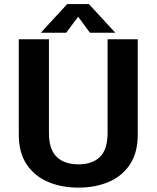

<svg xmlns="http://www.w3.org/2000/svg" viewBox="-20 -888 750 920"><path d="M355.5 11Q274.5 11 210 -16.5Q145.5 -44 107.8 -100.2Q70 -156.5 70 -243V-700H214.5V-251Q214.5 -172 251.8 -136.2Q289 -100.5 355.5 -100.5Q422.5 -100.5 459 -136.2Q495.5 -172 495.5 -251.5V-700H640V-243Q640 -156.5 602.8 -100.2Q565.5 -44 501.2 -16.5Q437 11 355.5 11ZM532.5 -731H411L354.5 -808L297 -731H175.5L302 -868.5H406Z"/></svg>

Font: League Mono SemiBold
Style: Regular
Weight: 600
Width: 6
Designer: Tyler Finck
Foundry: The League of Moveable Type / Tyler Finck
Version: Version 2.300;RELEASE